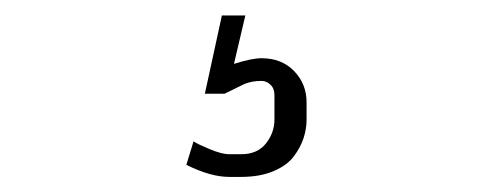

<svg xmlns="http://www.w3.org/2000/svg" viewBox="-20 -20 644 248"><path d="M282.2 62.5Q305.2 55.2 317.9 55.2Q343.8 55.2 359.9 71.8Q376 88.4 376 112.3V134.3Q376 146.5 372.1 158.4Q368.2 170.4 359.4 182.1Q350.6 193.8 333 201.2Q315.4 208.5 291.5 208.5H275.9Q252 208.5 220.7 192.9L230 162.6Q234.9 166 250.7 172.6Q266.6 179.2 275.9 179.2H291.5Q312.5 179.2 323.5 165.3Q334.5 151.4 334.5 134.3V103Q334.5 94.2 329.3 89.4Q324.2 84.5 317.9 84.5Q305.7 84.5 295.9 88.4L270 101.1H244.6L266.6 0H296.9Z"/></svg>

Font: Resagnicto
Style: Regular
Weight: 500
Version: Version 0.9991